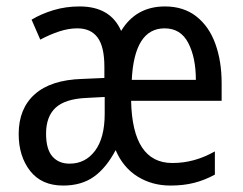

<svg xmlns="http://www.w3.org/2000/svg" viewBox="-20 -566 753 596"><path d="M492 -546Q550 -546 589.5 -515Q629 -484 648.5 -430Q668 -376 668 -308V-253H387Q391 -60 515 -60Q550 -60 582.5 -69Q615 -78 647 -96V-24Q616 -7 583 1.5Q550 10 509 10Q452 10 407 -18Q362 -46 339 -100Q310 -45 271.5 -17.5Q233 10 176 10Q109 10 73.5 -35.5Q38 -81 38 -150Q38 -229 88 -273.5Q138 -318 235 -321L304 -324V-359Q304 -421 283 -449.5Q262 -478 220 -478Q193 -478 164 -468.5Q135 -459 105 -443L78 -505Q108 -523 146 -534.5Q184 -546 227 -546Q323 -546 356 -470Q402 -546 492 -546ZM491 -478Q397 -478 389 -318H588Q588 -387 564.5 -432.5Q541 -478 491 -478ZM248 -262Q182 -259 152.5 -231.5Q123 -204 123 -151Q123 -103 142.5 -80.5Q162 -58 196 -58Q245 -58 275 -98Q305 -138 305 -213V-265Z"/></svg>

Font: Noto Sans Lao Condensed
Style: Regular
Weight: 400
Width: 3
Designer: Monotype Design Team
Foundry: Monotype Imaging Inc.
Version: Version 2.003; ttfautohint (v1.8.4.7-5d5b)